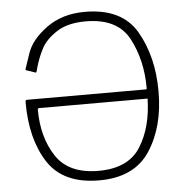

<svg xmlns="http://www.w3.org/2000/svg" viewBox="-54 -804 828 865"><g transform="rotate(-5 360.5 -371.0)"><path d="M361 -709Q279 -709 229.5 -676.5Q180 -644 159.5 -605Q139 -566 126 -520Q123 -506 120 -500Q119 -498 116.5 -499Q114 -500 113 -500L75 -513Q72 -514 72.5 -516.5Q73 -519 74 -522Q76 -528 96.5 -588.5Q117 -649 188 -700.5Q259 -752 361 -752Q529 -752 595 -637.5Q661 -523 661 -366Q661 -206 590 -98Q519 10 361 10Q198 10 129 -96Q60 -202 60 -369Q60 -375 61.5 -377.5Q63 -380 68 -380H603Q607 -380 608 -381Q609 -382 609 -386Q609 -512 557 -610.5Q505 -709 361 -709ZM120 -338Q112 -338 112 -332Q112 -207 169 -120Q226 -33 361 -33Q495 -33 550.5 -120Q606 -207 609 -338Z"/></g></svg>

Font: Morrison Thin
Style: Regular
Weight: 100
Designer: Pablo Impallari, Rodrigo Fuenzalida (Modified by Dan O. Williams)
Version: Version 0.03;June 6, 2019;FontCreator 11.5.0.2425 64-bit; tt